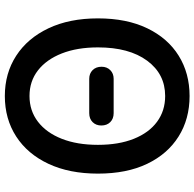

<svg xmlns="http://www.w3.org/2000/svg" viewBox="-25 -765 804 794"><g transform="rotate(90 377.0 -368.0)"><path d="M306 -335Q284 -335 270 -349Q256 -363 256 -386Q256 -408 270 -422Q284 -436 306 -436H448Q471 -436 485 -422Q499 -408 499 -385Q499 -363 485 -349Q471 -335 448 -335ZM377 14Q283 14 210.5 -33Q138 -80 97 -166.5Q56 -253 56 -371Q56 -490 97 -575Q138 -660 210.5 -705Q283 -750 377 -750Q472 -750 544.5 -704.5Q617 -659 657.5 -574.5Q698 -490 698 -371Q698 -253 657.5 -166.5Q617 -80 544.5 -33Q472 14 377 14ZM377 -88Q438 -88 483.5 -123Q529 -158 554 -221.5Q579 -285 579 -371Q579 -457 554 -519.5Q529 -582 483.5 -615.5Q438 -649 377 -649Q286 -649 231 -574.5Q176 -500 176 -371Q176 -285 201 -221.5Q226 -158 271 -123Q316 -88 377 -88Z"/></g></svg>

Font: Chiron GoRound TC M
Style: Regular
Weight: 500
Designer: Ryoko NISHIZUKA 西塚涼子 (kana, bopomofo & ideographs); Paul D. Hunt (Latin, Greek & Cyrillic); Sandoll Communications 산돌커뮤니
Foundry: Adobe
Version: Version 1.000;hotconv 1.1.1;makeotfexe 2.6.0